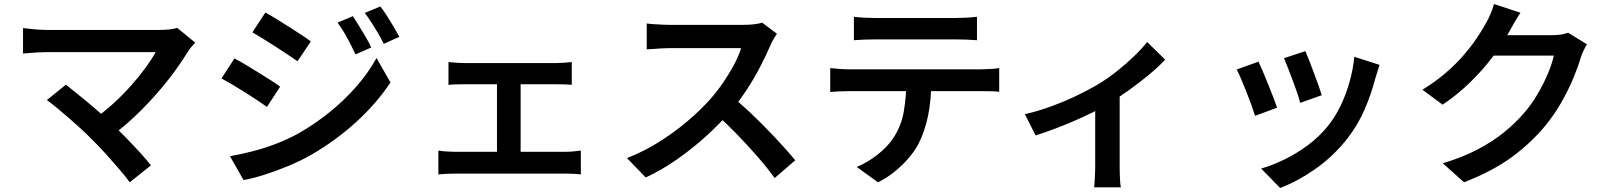

<svg xmlns="http://www.w3.org/2000/svg" viewBox="-20 -842 7980 950"><path d="M946 -631Q937 -621 928.5 -611.5Q920 -602 914 -593Q885 -545 844.5 -489.5Q804 -434 754 -377Q704 -320 647.5 -266.5Q591 -213 531 -169L442 -251Q494 -287 541.5 -330.5Q589 -374 629 -419Q669 -464 700 -506.5Q731 -549 750 -584Q731 -584 696.5 -584Q662 -584 616.5 -584Q571 -584 521 -584Q471 -584 421.5 -584Q372 -584 328.5 -584Q285 -584 252.5 -584Q220 -584 205 -584Q185 -584 163.5 -582.5Q142 -581 123 -579.5Q104 -578 94 -577V-703Q107 -702 126.5 -699.5Q146 -697 167 -695.5Q188 -694 205 -694Q218 -694 249.5 -694Q281 -694 325 -694Q369 -694 420 -694Q471 -694 523 -694Q575 -694 623.5 -694Q672 -694 710.5 -694Q749 -694 771 -694Q826 -694 857 -704ZM434 -153Q412 -176 383 -202.5Q354 -229 322.5 -256.5Q291 -284 262.5 -307.5Q234 -331 212 -347L306 -423Q325 -408 352.5 -386Q380 -364 412 -337.5Q444 -311 476 -282.5Q508 -254 537 -227Q569 -196 604.5 -159.5Q640 -123 672 -88Q704 -53 727 -24L622 60Q602 32 570 -5Q538 -42 502.5 -81.5Q467 -121 434 -153Z M1726 -762Q1739 -742 1756 -714.5Q1773 -687 1789.5 -659Q1806 -631 1817 -607L1739 -573Q1725 -603 1711.5 -629Q1698 -655 1683 -680.5Q1668 -706 1650 -730ZM1862 -810Q1877 -791 1894 -764.5Q1911 -738 1927.5 -710Q1944 -682 1956 -660L1879 -625Q1864 -655 1849 -680.5Q1834 -706 1818.5 -730Q1803 -754 1785 -778ZM1293 -780Q1317 -767 1348 -748Q1379 -729 1411 -708.5Q1443 -688 1471.5 -669.5Q1500 -651 1518 -637L1452 -539Q1432 -553 1403.5 -572Q1375 -591 1344 -611Q1313 -631 1283 -649.5Q1253 -668 1229 -682ZM1118 -69Q1174 -79 1232 -94Q1290 -109 1347 -131Q1404 -153 1457 -182Q1541 -230 1614 -289.5Q1687 -349 1745.5 -416.5Q1804 -484 1843 -555L1912 -434Q1844 -331 1742 -238Q1640 -145 1518 -75Q1467 -46 1407 -21Q1347 4 1288.5 22.5Q1230 41 1185 49ZM1140 -553Q1165 -540 1196 -521.5Q1227 -503 1259 -483Q1291 -463 1319.5 -445Q1348 -427 1366 -413L1301 -313Q1280 -328 1252 -346.5Q1224 -365 1192.5 -385Q1161 -405 1130.5 -423Q1100 -441 1076 -454Z M2199 -535Q2216 -533 2238 -531.5Q2260 -530 2275 -530H2734Q2752 -530 2772 -531.5Q2792 -533 2809 -535V-422Q2792 -424 2771.5 -424.5Q2751 -425 2734 -425H2275Q2260 -425 2237.5 -424.5Q2215 -424 2199 -422ZM2439 -30V-473H2556V-30ZM2149 -97Q2167 -94 2188.5 -92.5Q2210 -91 2228 -91H2780Q2801 -91 2819.5 -93Q2838 -95 2854 -97V21Q2838 19 2815.5 18Q2793 17 2780 17H2228Q2210 17 2189 18Q2168 19 2149 21Z M3824 -675Q3819 -667 3808.5 -650Q3798 -633 3792 -618Q3772 -571 3741.5 -512Q3711 -453 3672.5 -394.5Q3634 -336 3591 -287Q3536 -224 3468.5 -163.5Q3401 -103 3327 -51.5Q3253 0 3175 36L3082 -60Q3163 -91 3239 -138.5Q3315 -186 3380 -241Q3445 -296 3493 -350Q3527 -388 3557.5 -432.5Q3588 -477 3612 -522Q3636 -567 3647 -604Q3638 -604 3610.5 -604Q3583 -604 3546.5 -604Q3510 -604 3470.5 -604Q3431 -604 3394.5 -604Q3358 -604 3331 -604Q3304 -604 3294 -604Q3274 -604 3251 -602.5Q3228 -601 3209 -599.5Q3190 -598 3180 -598V-726Q3192 -724 3213.5 -722.5Q3235 -721 3257 -720Q3279 -719 3294 -719Q3306 -719 3334 -719Q3362 -719 3399.5 -719Q3437 -719 3477 -719Q3517 -719 3554 -719Q3591 -719 3618 -719Q3645 -719 3656 -719Q3687 -719 3712 -722Q3737 -725 3751 -730ZM3604 -362Q3644 -330 3687.5 -289Q3731 -248 3774 -204Q3817 -160 3853.5 -119.5Q3890 -79 3915 -49L3813 39Q3777 -11 3729 -66Q3681 -121 3628 -176Q3575 -231 3521 -279Z M4205 -759Q4229 -756 4256 -754.5Q4283 -753 4307 -753Q4326 -753 4366.5 -753Q4407 -753 4458.5 -753Q4510 -753 4561.5 -753Q4613 -753 4653 -753Q4693 -753 4710 -753Q4734 -753 4761.5 -754.5Q4789 -756 4814 -759V-643Q4789 -645 4762 -646Q4735 -647 4710 -647Q4693 -647 4653 -647Q4613 -647 4561.5 -647Q4510 -647 4459 -647Q4408 -647 4367 -647Q4326 -647 4308 -647Q4283 -647 4255 -646Q4227 -645 4205 -643ZM4088 -505Q4110 -503 4134 -501Q4158 -499 4181 -499Q4194 -499 4233 -499Q4272 -499 4327.5 -499Q4383 -499 4446.5 -499Q4510 -499 4573.5 -499Q4637 -499 4692 -499Q4747 -499 4785.5 -499Q4824 -499 4836 -499Q4852 -499 4878 -500.5Q4904 -502 4924 -505V-388Q4906 -390 4881.5 -390.5Q4857 -391 4836 -391Q4824 -391 4785.5 -391Q4747 -391 4692 -391Q4637 -391 4573.5 -391Q4510 -391 4446.5 -391Q4383 -391 4327.5 -391Q4272 -391 4233 -391Q4194 -391 4181 -391Q4159 -391 4134 -390Q4109 -389 4088 -387ZM4588 -444Q4588 -347 4572 -269.5Q4556 -192 4524 -129Q4506 -95 4476 -60Q4446 -25 4407.5 6.5Q4369 38 4324 60L4219 -16Q4273 -38 4323 -77.5Q4373 -117 4402 -162Q4440 -220 4452 -291Q4464 -362 4465 -443Z M5051 -277Q5117 -292 5184.5 -317Q5252 -342 5311 -370.5Q5370 -399 5410 -423Q5459 -452 5505.5 -489Q5552 -526 5591 -563.5Q5630 -601 5656 -634L5745 -547Q5716 -515 5669.5 -476Q5623 -437 5569.5 -398.5Q5516 -360 5462 -327Q5429 -307 5385.5 -285.5Q5342 -264 5294.5 -243.5Q5247 -223 5198 -204.5Q5149 -186 5104 -172ZM5399 -354 5520 -378V-17Q5520 0 5520.5 20.5Q5521 41 5522.5 58.5Q5524 76 5526 85H5394Q5395 76 5396 58.5Q5397 41 5398 20.5Q5399 0 5399 -17Z M6439 -589Q6446 -573 6457.5 -543.5Q6469 -514 6481.5 -480.5Q6494 -447 6504.5 -417.5Q6515 -388 6520 -371L6413 -333Q6409 -351 6399 -380.5Q6389 -410 6377 -442.5Q6365 -475 6353 -505Q6341 -535 6333 -554ZM6806 -521Q6799 -499 6794 -483.5Q6789 -468 6785 -454Q6765 -377 6732 -300.5Q6699 -224 6647 -157Q6577 -68 6489 -6.5Q6401 55 6314 88L6220 -8Q6276 -24 6336.5 -53.5Q6397 -83 6453 -125Q6509 -167 6550 -218Q6585 -261 6612 -316.5Q6639 -372 6657 -435Q6675 -498 6681 -561ZM6207 -537Q6216 -518 6228.5 -488.5Q6241 -459 6254.5 -425.5Q6268 -392 6280 -361Q6292 -330 6299 -309L6190 -269Q6184 -288 6172.5 -320.5Q6161 -353 6147 -388Q6133 -423 6120.5 -452.5Q6108 -482 6099 -498Z M7832 -623Q7824 -610 7815.5 -592Q7807 -574 7801 -556Q7788 -511 7764 -453.5Q7740 -396 7705.5 -335.5Q7671 -275 7626 -220Q7555 -134 7460 -64.5Q7365 5 7224 60L7119 -34Q7218 -64 7292 -103Q7366 -142 7421.5 -187Q7477 -232 7521 -283Q7557 -324 7587 -375Q7617 -426 7638.5 -477Q7660 -528 7668 -567H7321L7363 -668Q7376 -668 7407 -668Q7438 -668 7476.5 -668Q7515 -668 7553 -668Q7591 -668 7620 -668Q7649 -668 7658 -668Q7681 -668 7702.5 -671Q7724 -674 7739 -680ZM7503 -779Q7487 -755 7471 -727Q7455 -699 7447 -684Q7414 -625 7365.5 -560.5Q7317 -496 7254.5 -435Q7192 -374 7118 -324L7018 -398Q7083 -438 7133.5 -481.5Q7184 -525 7221.5 -568.5Q7259 -612 7286 -652Q7313 -692 7331 -725Q7341 -741 7353.5 -769.5Q7366 -798 7372 -822Z"/></svg>

Font: Noto Sans SC Thin SemiBold
Style: Regular
Weight: 600
Version: Version 2.004-H2;hotconv 1.0.118;makeotfexe 2.5.65603